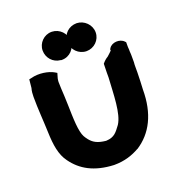

<svg xmlns="http://www.w3.org/2000/svg" viewBox="-122 -754 809 866"><g transform="rotate(-20 283.0 -321.5)"><path d="M43 -404C43 -344 48 -292 50 -231C52 -171 59 -121 87 -84C126 -30 185 5 280 9C332 9 370 -5 402 -23H403C476 -70 518 -150 518 -267C519 -293 521 -320 521 -347V-371C521 -381 521 -389 522 -396V-422C522 -431 522 -438 521 -447C521 -453 521 -462 520 -470V-493L516 -497C498 -517 458 -515 444 -492L441 -487L442 -482C439 -478 436 -476 429 -469L419 -460C410 -455 400 -446 392 -436L391 -394V-371C386 -290 386 -199 357 -155C336 -127 324 -108 285 -106H282C245 -110 225 -120 208 -141C196 -157 191 -164 186 -186C176 -229 178 -308 175 -361C174 -383 172 -408 172 -429C172 -434 173 -439 174 -445L181 -469L171 -475C147 -489 101 -498 62 -487L52 -485L48 -445C44 -432 43 -417 43 -404ZM153 -586C153 -551 179 -521 215 -518L217 -517H221C259 -517 287 -548 287 -584C287 -621 257 -651 221 -652H219C183 -652 153 -622 153 -586ZM271 -584C271 -547 302 -516 339 -516C375 -516 406 -545 406 -582C406 -619 375 -649 339 -650C301 -650 271 -622 271 -584Z"/></g></svg>

Font: Hussar Pisanka
Style: Bd
Weight: 700
Designer: Robert Jablonski
Foundry: Cannot Into Space Fonts
Version: Version 1.070